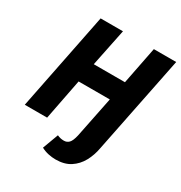

<svg xmlns="http://www.w3.org/2000/svg" viewBox="-192 -788 1045 1109"><g transform="rotate(30 330.5 -233.0)"><path d="M338 185Q314 185 289 179.5Q264 174 242 162L281 57Q292 62 302.5 64.5Q313 67 326 67Q346 67 359.5 53Q373 39 382 0L437 -272H229L176 0H27L157 -651H306L255 -402H463L512 -651H661L530 0Q521 50 498 92Q475 134 436 159.5Q397 185 338 185Z"/></g></svg>

Font: Source Sans 3 ExtraBold
Style: Italic
Weight: 800
Italic angle: -11°
Version: Version 3.052;hotconv 1.1.0;makeotfexe 2.6.0